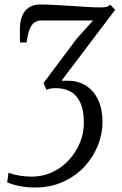

<svg xmlns="http://www.w3.org/2000/svg" viewBox="-20 -586 544 855"><path d="M135.5 249Q99 249 66.8 242.5Q34.5 236 12 226L18 183.5Q43 192.5 69 196.5Q95 200.5 120.5 200.5Q171 200.5 213.5 180.5Q256 160.5 287.2 126.2Q318.5 92 336 49.2Q353.5 6.5 353.5 -39Q353.5 -93.5 338.2 -127.5Q323 -161.5 295.2 -177.5Q267.5 -193.5 229.5 -193.5Q218.5 -193.5 208.5 -192.2Q198.5 -191 186.5 -186.5L174 -216.5L321 -413L394.5 -495Q367 -495 337.5 -495Q308 -495 278.2 -495Q248.5 -495 220.2 -495Q192 -495 166 -495Q147.5 -495 134 -486.2Q120.5 -477.5 112 -456.2Q103.5 -435 98.5 -397H69Q69 -408.5 68.8 -425Q68.5 -441.5 68.5 -458.5Q69 -491 78.8 -515.2Q88.5 -539.5 108.8 -552.8Q129 -566 160 -566Q189 -566 225.2 -564Q261.5 -562 299 -559.5Q336.5 -557 369.8 -555Q403 -553 425 -553Q442.5 -553 452.2 -555Q462 -557 471.5 -565L492.5 -542L254 -226.5Q261 -226.5 266.8 -226.5Q272.5 -226.5 281.5 -226.5Q328 -226.5 362.8 -204.5Q397.5 -182.5 417 -141.5Q436.5 -100.5 436.5 -43Q436.5 10 415.8 62Q395 114 356 156Q317 198 261.2 223.5Q205.5 249 135.5 249Z"/></svg>

Font: Merriweather 20pt Light
Style: Italic
Weight: 300
Italic angle: -7.8°
Version: Version 2.101